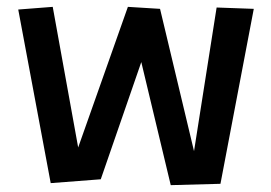

<svg xmlns="http://www.w3.org/2000/svg" viewBox="-20 -519 791 560"><path d="M545.9 -78.1 611.8 -497.1 720.2 -493.2 623 17.1 478 21 392.1 -337.9 273.9 3.9 127.9 15.1 33.2 -491.2 133.8 -499 208 -88.9 353 -499 446.8 -493.2Z"/></svg>

Font: Preahvihear
Style: Regular
Weight: 400
Designer: Danh Hong
Version: Version 8.002; ttfautohint (v1.8.3)